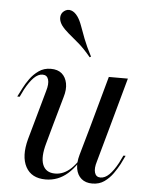

<svg xmlns="http://www.w3.org/2000/svg" viewBox="-50 -707 589 761"><g transform="rotate(5 244.0 -326.0)"><path d="M171 -206.5 150 -130.6Q133.9 -74.2 146 -44Q158.1 -13.7 195.2 -13.7Q229.8 -13.7 259.3 -41.9Q288.7 -70.2 318.5 -131.5V-125.8Q285.5 -54 247.2 -20.6Q208.9 12.9 159.7 12.9Q103.2 12.9 80.6 -29Q58.1 -71 76.6 -140.3L95.2 -206.5ZM95.2 -206.5 131.5 -336.3Q140.3 -365.3 135.1 -382.7Q129.8 -400 112.1 -400Q94.4 -400 77.4 -383.1Q60.5 -366.1 43.5 -334.7L29 -304.8H19.4L37.1 -339.5Q46 -357.3 60.1 -377Q74.2 -396.8 94.8 -411.3Q115.3 -425.8 142.7 -425.8Q170.2 -425.8 186.3 -412.1Q202.4 -398.4 207.3 -373.8Q212.1 -349.2 202.4 -317.7L171 -206.5ZM316.9 -206.5 374.2 -413.7H450L392.7 -206.5ZM356.5 -76.6Q347.6 -48.4 352.8 -31Q358.1 -13.7 375.8 -13.7Q393.5 -13.7 410.5 -30.2Q427.4 -46.8 444.4 -78.2L458.9 -108.1H467.7L450.8 -73.4Q441.9 -56.5 427.8 -36.3Q413.7 -16.1 393.5 -1.6Q373.4 12.9 345.2 12.9Q318.5 12.9 302 -1.2Q285.5 -15.3 281 -39.9Q276.6 -64.5 285.5 -96L316.9 -206.5H392.7ZM291.9 -484.7Q264.5 -517.7 241.1 -537.5Q217.7 -557.3 200.4 -571.8Q183.1 -586.3 171.8 -601.6Q160.5 -618.5 161.7 -633.9Q162.9 -649.2 175 -658.1Q187.9 -667.7 202.4 -663.3Q216.9 -658.9 229 -641.9Q238.7 -628.2 246.4 -606.9Q254 -585.5 265.3 -556Q276.6 -526.6 296.8 -487.9Z"/></g></svg>

Font: Playfair 144pt SemiCondensed
Style: Italic
Weight: 400
Width: 4
Italic angle: -15.6°
Designer: Claus Eggers Sørensen
Foundry: Claus Eggers Sørensen
Version: Version 2.203